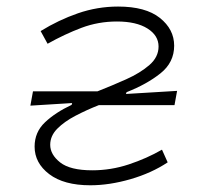

<svg xmlns="http://www.w3.org/2000/svg" viewBox="-20 -547 626 577"><path d="M251.5 9.8Q171.9 9.8 127.9 -23.7Q84 -57.1 84 -106.4Q84 -149.9 115.2 -179.4Q146.5 -209 195.3 -231.9L196.8 -237.3L71.3 -229.5L79.1 -272.5H272.9Q316.4 -289.6 358.9 -308.6Q401.4 -327.6 429 -351.6Q456.5 -375.5 456.5 -407.2Q456.5 -440.4 423.1 -461.4Q389.6 -482.4 331.5 -482.4Q275.4 -482.4 224.9 -463.4Q174.3 -444.3 123 -415.5L102.1 -453.6Q155.8 -486.8 214.4 -507.1Q272.9 -527.3 335 -527.3Q417.5 -527.3 460.4 -493.2Q503.4 -459 503.4 -409.7Q503.4 -359.4 462.4 -326.7Q421.4 -293.9 360.4 -270L358.4 -264.6L512.2 -273.9L504.4 -231H276.9Q240.7 -216.8 207 -199.2Q173.3 -181.6 152.1 -160.2Q130.9 -138.7 130.9 -111.8Q130.9 -82.5 160.9 -58.8Q190.9 -35.2 257.3 -35.2Q313.5 -35.2 367.2 -53Q420.9 -70.8 466.8 -97.2L483.9 -59.1Q435.5 -26.9 372.1 -8.5Q308.6 9.8 251.5 9.8Z"/></svg>

Font: Cascadia Code NF ExtraLight
Style: Italic
Weight: 200
Italic angle: -10°
Monospace: yes
Designer: Aaron Bell
Foundry: Saja Typeworks
Version: Version 2404.023; ttfautohint (v1.8.4)